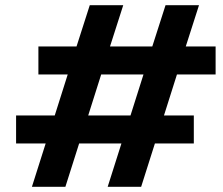

<svg xmlns="http://www.w3.org/2000/svg" viewBox="-20 -720 860 740"><path d="M395 0H524L577 -167H727V-275H612L662 -433H811V-541H696L747 -700H618L567 -541H404L455 -700H326L275 -541H128V-433H241L191 -275H42V-167H156L103 0H232L285 -167H448ZM320 -275 370 -433H533L483 -275Z"/></svg>

Font: Fixel Display SemiBold
Style: Italic
Weight: 600
Italic angle: -10°
Designer: AlfaBravo + MacPaw
Foundry: Kyrylo Tkachov, Marchela Mozhyna, Serhii Makarenko, Maria Weinstein, Zakhar Kryvoshyya
Version: Version 1.210;Glyphs 3.2 (3217)